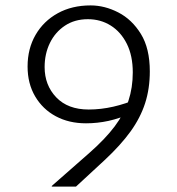

<svg xmlns="http://www.w3.org/2000/svg" viewBox="-20 -690 654 710"><path d="M471 -422Q471 -484 449 -528Q427 -572 389.5 -595.5Q352 -619 305 -619Q256 -619 220 -595Q184 -571 164.5 -531Q145 -491 145 -442Q145 -375 188 -330Q231 -285 308 -285Q353 -285 399 -295.5Q445 -306 491 -326L475 -275Q423 -252 381.5 -243Q340 -234 298 -234Q235 -234 186.5 -260Q138 -286 110 -333.5Q82 -381 82 -444Q82 -510 111.5 -561Q141 -612 193.5 -641Q246 -670 315 -670Q367 -670 417.5 -644Q468 -618 501 -564.5Q534 -511 534 -426Q534 -362 516.5 -308Q499 -254 462.5 -203.5Q426 -153 367 -98L261 0H172L171 -2L311 -125Q369 -176 404 -222.5Q439 -269 455 -317.5Q471 -366 471 -422Z"/></svg>

Font: Intel One Mono Light
Style: Regular
Weight: 300
Monospace: yes
Designer: Fred Shallcrass
Foundry: Frere-Jones Type LLC
Version: Version 1.004